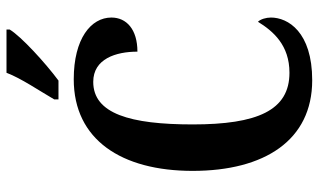

<svg xmlns="http://www.w3.org/2000/svg" viewBox="-215 -756 981 591"><g transform="rotate(-90 275.5 -460.5)"><path d="M265 -784V-771H323C377 -811 459 -886 480 -921V-931H347C330 -886 291 -829 265 -784ZM324 10C473 10 517 -65 517 -117C517 -132 512 -149 504 -157C475 -110 432 -60 347 -60C231 -60 188 -159 188 -358C188 -550 221 -664 319 -664C390 -664 412 -594 412 -528C481 -528 517 -562 517 -608C517 -671 452 -724 327 -724C141 -724 45 -577 45 -358C45 -137 139 10 324 10Z"/></g></svg>

Font: Noto Serif Bengali ExtraCondensed
Style: Bold
Weight: 700
Width: 2
Designer: Juan Bruce, Universal Thirst, Indian Type Foundry and the Monotype Design Team.
Foundry: Monotype Imaging Inc.
Version: Version 2.003